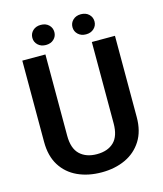

<svg xmlns="http://www.w3.org/2000/svg" viewBox="-128 -972 913 1077"><g transform="rotate(-15 328.5 -434.0)"><path d="M463.4 -710.9H597.7V-238.8Q597.7 -157.2 562.5 -101.8Q527.3 -46.4 466.8 -18.3Q406.2 9.8 329.1 9.8Q251 9.8 189.9 -18.3Q128.9 -46.4 94.2 -101.8Q59.6 -157.2 59.6 -238.8V-710.9H193.8V-238.8Q193.8 -164.6 230.5 -130.1Q267.1 -95.7 329.1 -95.7Q392.1 -95.7 427.7 -130.1Q463.4 -164.6 463.4 -238.8ZM147 -819.3Q147 -844.2 164.8 -861.1Q182.6 -877.9 210.9 -877.9Q239.7 -877.9 257.3 -861.1Q274.9 -844.2 274.9 -819.3Q274.9 -794.9 257.3 -778.1Q239.7 -761.2 210.9 -761.2Q182.6 -761.2 164.8 -778.1Q147 -794.9 147 -819.3ZM379.9 -818.8Q379.9 -843.8 397.7 -860.6Q415.5 -877.4 443.8 -877.4Q472.2 -877.4 490 -860.6Q507.8 -843.8 507.8 -818.8Q507.8 -794.4 490 -777.6Q472.2 -760.7 443.8 -760.7Q415.5 -760.7 397.7 -777.6Q379.9 -794.4 379.9 -818.8Z"/></g></svg>

Font: Vazirmatn UI SemiBold
Style: Regular
Weight: 600
Designer: Saber Rastikerdar
Foundry: Saber Rastikerdar
Version: Version 33.003